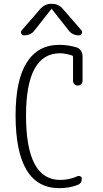

<svg xmlns="http://www.w3.org/2000/svg" viewBox="-20 -975 540 1005"><path d="M290 9.8Q62.5 9.8 61.5 -370.1Q61.5 -555.7 120.1 -647.9Q178.7 -740.2 290 -740.2Q335.9 -740.2 378.9 -727.5Q393.6 -723.6 402.8 -710.4Q412.1 -697.3 412.1 -680.7V-551.8Q412.1 -542 405.3 -534.7Q398.4 -527.3 387.2 -527.3Q376 -527.3 369.1 -534.7Q362.3 -542 362.3 -551.8V-678.7Q362.3 -682.6 357.4 -684.6Q324.2 -695.3 294.9 -696.3Q116.2 -696.3 116.2 -370.1Q116.2 -33.2 294.9 -33.2Q342.8 -33.2 385.7 -52.7Q393.6 -55.7 400.9 -51.8Q408.2 -47.9 408.2 -40Q408.2 -14.6 385.7 -6.8Q343.8 9.8 290 9.8ZM309.6 -927.7 406.2 -816.4Q412.1 -808.6 408.2 -799.3Q404.3 -790 393.6 -790Q358.4 -790 338.9 -816.4L252 -926.8Q251 -927.7 250 -927.7L248 -926.8L161.1 -816.4Q141.6 -790 106.4 -790Q96.7 -790 91.8 -798.8Q86.9 -807.6 93.8 -816.4L190.4 -927.7Q214.8 -955.1 248 -955.1H252Q287.1 -955.1 309.6 -927.7Z"/></svg>

Font: Rounded-L Mgen+ 1mn light
Style: Regular
Weight: 200
Designer: [Source Han Sans]
Ryoko NISHIZUKA  (kana & ideographs); Paul D. Hunt (Latin, Greek & Cyrillic); Wenlong ZHANG  (bopomofo
Version: Version 1.059.20150602